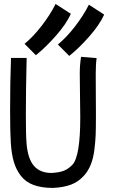

<svg xmlns="http://www.w3.org/2000/svg" viewBox="-20 -921 558 946"><path d="M265.1 -701.7Q307.1 -735.8 349.4 -790.5Q391.6 -845.2 418 -897.9L493.2 -849.1Q471.2 -799.8 420.4 -741.9Q369.6 -684.1 321.3 -645.5ZM101.1 -705.1Q143.1 -739.3 185.3 -793.9Q227.5 -848.6 253.9 -901.4L329.1 -853Q307.1 -803.7 256.1 -745.6Q205.1 -687.5 156.7 -648.9ZM379.4 -641.1 456.1 -634.8Q451.7 -605.5 451.7 -558.1Q451.7 -520.5 452.1 -458.3Q452.6 -396 452.6 -371.1V-342.8Q452.6 -289.6 451.4 -257.3Q450.2 -225.1 445.1 -183.6Q439.9 -142.1 427.7 -111.3Q415.5 -80.6 396 -58.1Q367.7 -25.4 329.6 -11.2Q291.5 2.9 240.2 4.9Q184.6 4.9 145.8 -9.5Q106.9 -23.9 83.5 -53.7Q60.1 -83.5 48.3 -123Q36.6 -162.6 33.2 -218.3Q29.8 -269.5 29.8 -380.4Q29.8 -520 34.2 -635.7H111.3Q107.4 -474.6 107.4 -355.5Q107.4 -255.4 110.8 -214.4Q117.2 -138.2 147.5 -103.5Q177.7 -68.8 233.9 -68.8Q272 -70.8 294.7 -79.8Q317.4 -88.9 337.4 -109.9Q375.5 -151.9 375.5 -342.8Q375.5 -370.1 374.3 -441.4Q373 -512.7 373 -557.1Q373 -601.6 379.4 -641.1Z"/></svg>

Font: Fantasque Sans Mono
Style: Regular
Weight: 400
Monospace: yes
Designer: Jany Belluz
Version: Version 1.8.0 ; ttfautohint (v1.8.2)